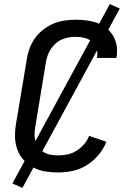

<svg xmlns="http://www.w3.org/2000/svg" viewBox="-20 -840 640 944"><path d="M267 8Q234 8 203 3Q172 -2 145 -16Q118 -30 97.5 -52Q77 -74 66 -102.5Q55 -131 54 -163Q53 -195 58 -227L112 -550Q116 -577 126 -603.5Q136 -630 153 -653.5Q170 -677 193.5 -695Q217 -713 243 -724Q269 -735 297 -739Q325 -743 352 -743Q379 -743 406.5 -739.5Q434 -736 458.5 -727Q483 -718 503 -702Q523 -686 536 -664Q549 -642 553.5 -615Q558 -588 553 -560V-555H457V-558Q461 -581 454.5 -601.5Q448 -622 432 -635.5Q416 -649 395 -654Q374 -659 351 -659Q335 -659 318 -656Q301 -653 284.5 -646Q268 -639 254.5 -627Q241 -615 231 -600.5Q221 -586 215 -569.5Q209 -553 206 -536L153 -214Q150 -195 150 -177Q150 -159 156 -142.5Q162 -126 172.5 -112.5Q183 -99 198 -90.5Q213 -82 230.5 -79Q248 -76 267 -76Q289 -76 312.5 -81Q336 -86 356.5 -99Q377 -112 393.5 -131Q410 -150 418 -172L503 -143Q490 -109 465 -79Q440 -49 407.5 -28.5Q375 -8 338.5 0Q302 8 267 8ZM90 84 41 62 520 -820 569 -798Z"/></svg>

Font: Iosevka Custom Medium
Style: Italic
Weight: 500
Italic angle: -9°
Designer: Belleve Invis
Foundry: Belleve Invis
Version: Version 27.0.1